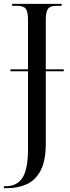

<svg xmlns="http://www.w3.org/2000/svg" viewBox="-27 -734 364 994"><path d="M-7 240V230H3Q61 230 89.5 186Q118 142 118 36V-365H27V-375H118V-632Q118 -674 106 -689Q94 -704 62 -704H36V-714H292V-704H267Q234 -704 222 -689Q210 -674 210 -630V-375H303V-365H210V9Q210 98 183.5 148.5Q157 199 112 219.5Q67 240 12 240Z"/></svg>

Font: Noto Serif Display Condensed
Style: Regular
Weight: 400
Width: 3
Designer: Monotype Design Team
Foundry: Monotype Imaging Inc.
Version: Version 2.009